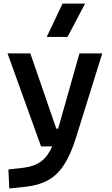

<svg xmlns="http://www.w3.org/2000/svg" viewBox="-20 -815 626 1069"><path d="M31.7 234.4 26.9 128.4 112.8 118.7Q169.9 111.8 207.5 84.7Q245.1 57.6 271 0H208.5L22 -517.6H148.9L293.5 -98.6H303.7L422.4 -517.6H549.3L402.3 -45.9Q373 46.9 335.7 103.8Q298.3 160.6 247.1 188.7Q195.8 216.8 124.5 224.6ZM240.2 -609.4 328.1 -794.9H453.6L356 -609.4Z"/></svg>

Font: Cascadia Code SemiBold
Style: Regular
Weight: 600
Monospace: yes
Designer: Aaron Bell
Foundry: Saja Typeworks
Version: Version 2404.023; ttfautohint (v1.8.4)